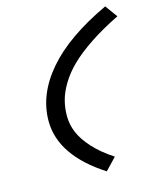

<svg xmlns="http://www.w3.org/2000/svg" viewBox="-137 -903 954 1149"><g transform="rotate(-15 340.5 -329.0)"><path d="M121.1 -231.9Q121.1 -396 247.1 -542.5Q373 -689 626 -807.1L681.2 -731Q577.1 -680.2 498.5 -627.4Q419.9 -574.7 370.4 -526.1Q320.8 -477.5 290 -426Q259.3 -374.5 247.1 -328.4Q234.9 -282.2 234.9 -231.9Q234.9 -180.7 255.4 -130.6Q275.9 -80.6 325 -26.4Q374 27.8 449.2 76.2L379.9 148.9Q121.1 -17.6 121.1 -231.9Z"/></g></svg>

Font: IntelOne Mono Medium
Style: Italic
Weight: 500
Italic angle: -16°
Designer: Fred Shallcrass
Foundry: Frere-Jones Type LLC
Version: Version 1.200;hotconv 1.1.0;makeotfexe 2.6.0;FJTRelease1.2